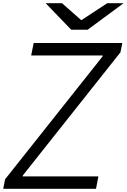

<svg xmlns="http://www.w3.org/2000/svg" viewBox="-28 -1187 797 1207"><path d="M419.9 -1000 259.1 -1166.7H362L483.1 -1059.9L645.8 -1166.7H748.7L522.8 -1000ZM168 -838.5 183.6 -916.7H740.9L729.2 -858.1L115.9 -84.6L114.6 -78.1H590.5L575.5 0H-7.8L3.9 -59.9L616.5 -832L617.8 -838.5Z"/></svg>

Font: Monoid
Style: Italic
Weight: 400
Width: 4
Italic angle: -11°
Monospace: yes
Version: Version 0.61